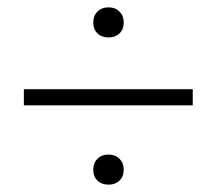

<svg xmlns="http://www.w3.org/2000/svg" viewBox="-20 -495 590 523"><path d="M234 -434Q234 -452 245.5 -463.5Q257 -475 276 -475Q294 -475 305.5 -463.5Q317 -452 317 -434Q317 -415 305.5 -404Q294 -393 276 -393Q257 -393 245.5 -404Q234 -415 234 -434ZM45 -252H505V-208H45ZM234 -33Q234 -51 245.5 -62.5Q257 -74 276 -74Q294 -74 305.5 -62.5Q317 -51 317 -33Q317 -14 305.5 -3Q294 8 276 8Q257 8 245.5 -3Q234 -14 234 -33Z"/></svg>

Font: Ysabeau Semilight
Style: Regular
Weight: 300
Designer: Christian Thalmann (Catharsis Fonts)
Version: Version 0.003